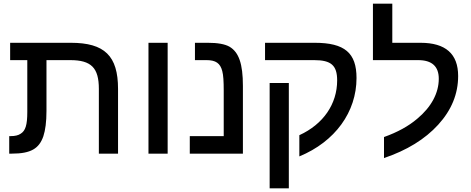

<svg xmlns="http://www.w3.org/2000/svg" viewBox="-20 -833 2552 1041"><path d="M128 -507V-226C128 -155 118 -124 92 -108C79 -99 61 -95 38 -95H30V0H44C148 0 192 -28 215 -94C226 -127 232 -173 232 -232V-507H361C475 -507 516 -465 516 -351V0H620V-351C620 -530 547 -601 364 -601H35V-507Z M785 0H889V-601H785Z M1297 0V-367C1297 -487 1275 -550 1224 -580C1199 -594 1160 -601 1107 -601H1037V-507H1100C1150 -507 1174 -490 1185 -448C1191 -426 1193 -391 1193 -342V-95H1009V0Z M1417 -601V-507H1683C1775 -507 1808 -479 1808 -397C1808 -270 1734 -160 1603 -100V15C1797 -65 1913 -226 1913 -410C1913 -546 1849 -601 1686 -601ZM1442 -383V188H1546V-383Z M2062 24C2186 -18 2284 -78 2356 -157C2428 -236 2464 -324 2464 -421C2464 -541 2396 -601 2260 -601H2107V-813H2002V-507H2247C2322 -507 2359 -473 2359 -406C2359 -329 2319 -253 2242 -189C2195 -149 2135 -116 2062 -90Z"/></svg>

Font: Noto Sans Hebrew Droid Medium
Style: Regular
Weight: 500
Designer: Monotype Design Team
Foundry: Monotype Imaging Inc.
Version: Version 1.100